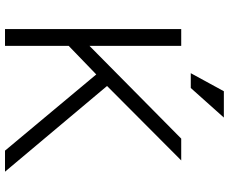

<svg xmlns="http://www.w3.org/2000/svg" viewBox="-92 -800 893 748"><g transform="rotate(90 354.0 -425.5)"><path d="M92.8 1H158.2V-247.1L269.5 -354.5L566.4 1H648.4L314.5 -396.5L604.5 -685.5H519.5L158.2 -328.1V-685.5H92.8ZM437.5 -851.6H335L264.6 -722.7H322.3Z"/></g></svg>

Font: Dotum
Style: Regular
Weight: 400
Version: Version 2.21